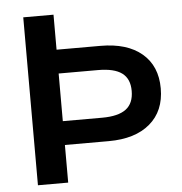

<svg xmlns="http://www.w3.org/2000/svg" viewBox="-51 -754 762 803"><g transform="rotate(-5 330.0 -352.5)"><path d="M623 -359Q623 -264 560.5 -211Q498 -158 387 -158H203V0H76V-705H203V-558H387Q499 -558 561 -505.5Q623 -453 623 -359ZM501 -359Q501 -410 468.5 -434Q436 -458 368 -458H203V-258H368Q436 -258 468.5 -282.5Q501 -307 501 -359Z"/></g></svg>

Font: wassup Sans
Style: Bold
Weight: 700
Version: Version 2.001